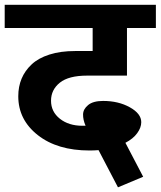

<svg xmlns="http://www.w3.org/2000/svg" viewBox="-35 -672 677 809"><path d="M342.3 -37.9Q206.8 -37.9 124.4 -102.6Q42 -167.3 42 -266.4Q42 -347.8 98.1 -400.4Q126.4 -427.2 173.2 -442.1Q219.9 -457 281.6 -457H355.4V-554.1H-15.2V-651.7H621.8V-554.1H500V-353.4H332.2Q254.3 -353.4 217.1 -323.6Q180 -293.7 180 -247.5Q180 -201.2 217.4 -171.6Q254.8 -142.1 311.9 -142.1H325.6Q314.5 -167.8 315 -190.1Q315.5 -212.3 336.5 -229.5Q357.4 -246.7 399.4 -246.7Q464.1 -246.7 512.1 -219.9Q560.2 -193.1 560.2 -157.2Q560.2 -134.5 543.2 -111Q526.3 -87.5 493.4 -70.3L568.3 72.8L462.1 117.3L380.2 -39.4Q362 -37.9 342.3 -37.9Z"/></svg>

Font: Khula
Style: Bold
Weight: 700
Designer: Erin McLaughlin, Steve Matteson
Version: Version 1.000;PS 1.0;hotconv 1.0.72;makeotf.lib2.5.5900; ttf